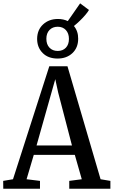

<svg xmlns="http://www.w3.org/2000/svg" viewBox="-28 -1154 696 1174"><path d="M51.5 -58 273.5 -749H384.5L587 -58L647 -48V0H395.5V-48L472 -58L429.5 -207H178.5L134.5 -58L216.5 -48V0H-8L-8.5 -48ZM412 -264.5 327.5 -589 310 -670 286.5 -587 195.5 -264.5ZM324 -796Q266.5 -796 232.8 -830Q199 -864 199 -916.5Q199.5 -971.5 235.5 -1004.8Q271.5 -1038 326.5 -1038Q359.5 -1038 386.5 -1025L462 -1133.5L516 -1093Q509 -1080.5 494 -1062.8Q479 -1045 460.2 -1027Q441.5 -1009 424 -995Q450.5 -963 450 -917Q450 -862.5 414.8 -829.2Q379.5 -796 324 -796ZM325 -842.5Q356 -842.5 374.8 -862.2Q393.5 -882 393.5 -916Q393.5 -950 374.8 -970.2Q356 -990.5 325 -990.5Q294 -990.5 274.8 -970.8Q255.5 -951 255.5 -917Q255.5 -882.5 274.5 -862.5Q293.5 -842.5 325 -842.5Z"/></svg>

Font: Merriweather 24pt SemiCondensed
Style: Regular
Weight: 400
Width: 4
Designer: Eben Sorkin
Foundry: Eben Sorkin
Version: Version 2.100